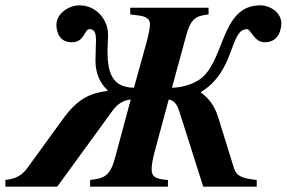

<svg xmlns="http://www.w3.org/2000/svg" viewBox="-83 -698 1072 718"><path d="M613 -564C630 -627 648 -639 697 -644V-669H404V-644L436 -640C463 -637 478 -627 478 -607C478 -595 472 -565 464 -536L418 -370C335 -371 319 -428 319 -509C319 -527 321 -545 321 -568C321 -625 277 -678 214 -678C175 -678 128 -648 128 -605C128 -589 133 -540 185 -540C235 -540 231 -589 252 -589C272 -589 276 -572 276 -546C276 -526 274 -498 274 -471C274 -431 287 -390 319 -361V-358C256 -350 209 -331 153 -254L29 -83C9 -55 -7 -31 -63 -25V0H131L337 -283C358 -312 380 -323 406 -326L347 -107C328 -36 303 -31 254 -25V0H545V-25C499 -28 484 -37 484 -65C484 -81 487 -101 501 -152L548 -326C572 -322 581 -302 589 -277L677 0H877V-25C819 -31 801 -41 792 -69L733 -259C717 -311 692 -334 667 -353C799 -432 774 -589 841 -589C855 -589 867 -540 907 -540C964 -540 969 -596 969 -611C969 -649 930 -678 890 -678C737 -678 760 -456 656 -396C625 -378 587 -370 560 -370Z"/></svg>

Font: XITS
Style: Bold Italic
Weight: 700
Italic angle: -16.33°
Designer: MicroPress Inc., with final additions and corrections provided by Coen Hoffman, Elsevier (retired)
Version: Version 1.302